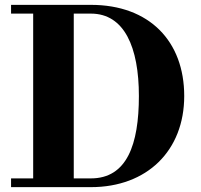

<svg xmlns="http://www.w3.org/2000/svg" viewBox="-20 -770 829 790"><path d="M354 0C585 0 738 -150 738 -375C738 -600 595 -750 354 -750H25.5V-714H116.5V-36H25.5V0ZM354 -714C492 -714 551.5 -575 551.5 -375C551.5 -175 502 -36 354 -36H283.5V-714Z"/></svg>

Font: Bodoni* 06
Style: Bold
Weight: 700
Version: Version 2.2